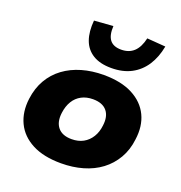

<svg xmlns="http://www.w3.org/2000/svg" viewBox="-139 -891 966 1022"><g transform="rotate(20 344.5 -380.0)"><path d="M317 11Q218 11 153 -23Q88 -57 59.5 -117Q31 -177 41 -254Q49 -316 76.5 -363.5Q104 -411 148 -443.5Q192 -476 249 -492.5Q306 -509 372 -509Q471 -509 536 -475Q601 -441 629.5 -381.5Q658 -322 647 -244Q640 -183 612 -135Q584 -87 540.5 -54.5Q497 -22 440 -5.5Q383 11 317 11ZM326 -129Q364 -129 392 -144.5Q420 -160 437.5 -188.5Q455 -217 459 -255Q466 -308 441 -338Q416 -368 362 -368Q325 -368 297 -353Q269 -338 252 -310Q235 -282 230 -243Q223 -190 248 -159.5Q273 -129 326 -129ZM395 -557Q331 -557 290.5 -582Q250 -607 233.5 -653Q217 -699 223 -763L330 -771Q327 -718 347 -692.5Q367 -667 411 -667Q455 -667 482.5 -692.5Q510 -718 522 -771L627 -763Q615 -699 585 -653Q555 -607 507.5 -582Q460 -557 395 -557Z"/></g></svg>

Font: Nunito Sans 10pt SemiExpanded Black
Style: Italic
Weight: 900
Width: 6
Italic angle: -9°
Designer: Vernon Adams
Foundry: Vernon Adams
Version: Version 3.101;gftools[0.9.27]